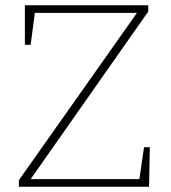

<svg xmlns="http://www.w3.org/2000/svg" viewBox="-20 -713 651 733"><path d="M52 0V-25L503 -664H113L97 -542H75V-693H546V-669L97 -29H512L530 -151H552L549 0Z"/></svg>

Font: Bitter ExtraLight
Style: Regular
Weight: 200
Designer: Sol Matas, and Bitter project Authors
Foundry: Sol Matas
Version: Version 2.001